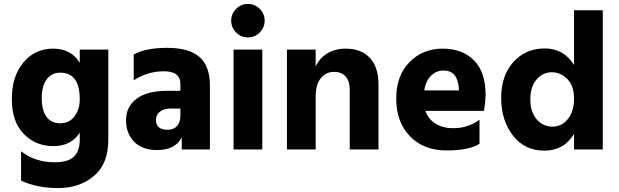

<svg xmlns="http://www.w3.org/2000/svg" viewBox="-20 -759 3141 975"><path d="M385 -254Q385 -390 286 -390Q242 -390 217 -356Q192 -322 192 -260.5Q192 -199 216 -166Q240 -133 286 -133Q332 -133 358.5 -168.5Q385 -204 385 -254ZM530 -49Q530 73 457 134.5Q384 196 275.5 196Q167 196 87 158V9Q157 65 259 65Q325 65 355 37Q385 9 385 -51V-85Q341 -17 251 -17Q161 -17 100.5 -79Q40 -141 40 -256Q40 -371 98.5 -441.5Q157 -512 249.5 -512Q342 -512 385 -440V-507H530Z M777 3Q703 3 661.5 -39Q620 -81 620 -149Q620 -217 673.5 -257.5Q727 -298 832 -298H896V-333Q896 -397 812.5 -397Q729 -397 659 -351V-482Q719 -516 829.5 -516Q940 -516 993 -469.5Q1046 -423 1046 -325V0H903V-62Q871 3 777 3ZM831 -100Q862 -100 879 -119Q896 -138 896 -171V-208H849Q812 -208 792 -192Q772 -176 772 -151Q772 -100 831 -100Z M1299 -714Q1324 -689 1324 -654Q1324 -619 1299 -594Q1274 -569 1239 -569Q1204 -569 1179 -594Q1154 -619 1154 -654Q1154 -689 1179 -714Q1204 -739 1239 -739Q1274 -739 1299 -714ZM1312 0H1166V-507H1312Z M1902 0H1756V-302Q1756 -347 1735 -370.5Q1714 -394 1675 -394Q1636 -394 1609.5 -362.5Q1583 -331 1583 -268V0H1437V-507H1583V-421Q1602 -463 1641.5 -487.5Q1681 -512 1736 -512Q1814 -512 1858 -465.5Q1902 -419 1902 -329Z M2232 -401Q2197 -401 2170 -375.5Q2143 -350 2134 -300H2310V-312Q2303 -401 2232 -401ZM2415 -29Q2363 5 2247 5Q2131 5 2061.5 -67.5Q1992 -140 1992 -257.5Q1992 -375 2059.5 -443.5Q2127 -512 2227.5 -512Q2328 -512 2387 -452.5Q2446 -393 2446 -275Q2446 -252 2438 -196H2140Q2155 -154 2192 -131Q2229 -108 2281 -108Q2358 -108 2415 -151Z M3041 0H2895V-79Q2844 6 2744 6Q2644 6 2584.5 -71Q2525 -148 2525 -261.5Q2525 -375 2587 -444Q2649 -513 2746 -513Q2843 -513 2895 -429V-707H3041ZM2782 -392Q2736 -392 2704.5 -355Q2673 -318 2673 -254.5Q2673 -191 2705 -153.5Q2737 -116 2785 -116Q2833 -116 2864 -155Q2895 -194 2895 -258Q2895 -322 2861.5 -357Q2828 -392 2782 -392Z"/></svg>

Font: Hind Mysuru
Style: Bold
Weight: 700
Designer: Manushi Parikh, Hitesh Malaviya
Foundry: Indian Type Foundry
Version: Version 0.703;PS 1.0;hotconv 1.0.86;makeotf.lib2.5.63406